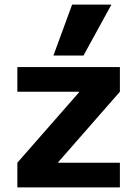

<svg xmlns="http://www.w3.org/2000/svg" viewBox="-20 -810 593 830"><path d="M55 0V-106.6L322.1 -411.4V-413.4H55V-520H498.3V-413.4L231.3 -108.6V-106.6H498.3V0ZM341 -570H211L291.7 -790H461.6Z"/></svg>

Font: M PLUS 2 Thin
Style: Regular
Weight: 100
Designer: Coji Morishita
Foundry: UNDERFOREST DESIGN
Version: Version 1.001